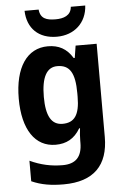

<svg xmlns="http://www.w3.org/2000/svg" viewBox="-65 -815 713 1100"><g transform="rotate(-5 292.0 -265.0)"><path d="M468 -770H385C381 -719 337 -706 292 -706C241 -706 205 -717 200 -770H119C122 -668 187 -606 291 -606C392 -606 463 -672 468 -770ZM234 -556C114 -556 42 -451 42 -271C42 -94 112 10 230 10C291 10 338 -14 372 -72H377C374 -51 372 -22 372 0V11C372 93 334 130 260 130C195 130 134 117 72 88V206C128 231 185 240 256 240C430 240 514 152 514 -10V-546H393L382 -476H376C342 -532 296 -556 234 -556ZM278 -438C349 -438 379 -391 379 -274V-253C379 -147 347 -106 280 -106C216 -106 186 -159 186 -269C186 -382 217 -438 278 -438Z"/></g></svg>

Font: Noto Sans Myanmar SemiCondensed
Style: Bold
Weight: 700
Width: 4
Designer: Monotype Design Team
Foundry: Monotype Imaging Inc.
Version: Version 2.107